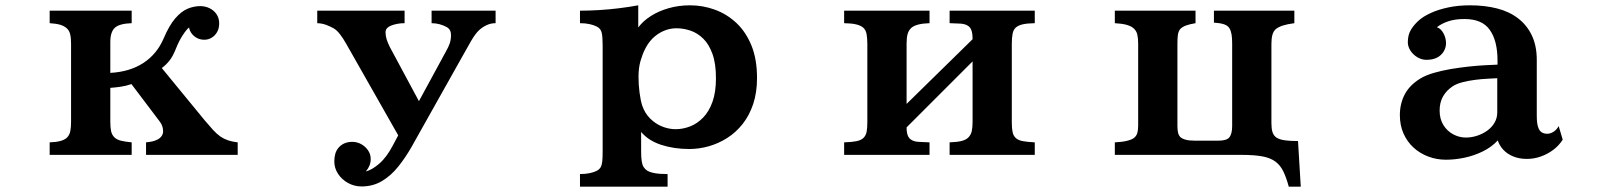

<svg xmlns="http://www.w3.org/2000/svg" viewBox="-20 -580 6040 719"><path d="M730 -557.1Q748.5 -557.1 764.6 -549.3Q780.8 -541.5 790.8 -526.9Q800.8 -512.2 800.8 -492.2Q800.8 -473.6 793 -460Q785.2 -446.3 772.5 -438.7Q759.8 -431.2 745.1 -431.2Q729.5 -431.2 717 -438Q704.6 -444.8 697 -455.6Q689.5 -466.3 688 -477.1Q678.7 -470.2 664.3 -448.2Q649.9 -426.3 637.2 -394Q626.5 -367.7 614 -352.3Q601.6 -336.9 585.9 -325.2L746.1 -129.9Q764.2 -108.4 777.8 -93.5Q791.5 -78.6 805.2 -68.8Q818.8 -59.6 834.2 -54.4Q849.6 -49.3 870.1 -46.9V0H526.9V-46.9Q540.5 -48.3 549.8 -50.3Q559.1 -52.2 566.9 -56.2Q577.6 -60.5 584.2 -69.1Q590.8 -77.6 590.8 -87.9Q590.8 -97.2 588.1 -106.2Q585.4 -115.2 578.1 -125L472.2 -265.1Q452.6 -258.3 432.9 -255.4Q413.1 -252.4 393.1 -251V-124Q393.1 -103 396 -89.1Q398.9 -75.2 408.2 -65.9Q417 -57.1 432.6 -53.2Q448.2 -49.3 473.1 -46.9V0H166V-46.9Q214.4 -48.3 231 -64.9Q240.2 -74.2 243.2 -88.4Q246.1 -102.5 246.1 -124V-417Q246.1 -438 242.7 -451.9Q239.3 -465.8 230 -474.1Q220.2 -482.9 205.3 -487.3Q190.4 -491.7 166 -493.2V-540H473.1V-493.2Q427.2 -491.7 410.2 -476.1Q393.1 -460.4 393.1 -422.9V-307.1Q465.8 -311 516.6 -344Q567.4 -377 592.8 -436Q613.8 -485.4 636.5 -511.5Q659.2 -537.6 682.6 -547.4Q706.1 -557.1 730 -557.1Z M1168 -540H1495.1V-493.2Q1479.5 -493.2 1466.6 -490.5Q1453.6 -487.8 1443.8 -483.9Q1435.1 -480.5 1429.4 -474.4Q1423.8 -468.3 1423.8 -459Q1423.8 -445.3 1428 -432.4Q1432.1 -419.4 1439.9 -403.8L1548.8 -201.2L1649.9 -387.2Q1659.7 -404.3 1664.3 -418Q1668.9 -431.6 1668.9 -449.2Q1668.9 -469.2 1653.8 -478Q1642.1 -484.9 1627 -489Q1611.8 -493.2 1596.2 -493.2V-540H1835.9V-493.2Q1817.4 -493.2 1801.3 -485.4Q1785.2 -477.5 1773.9 -466.8Q1759.8 -453.6 1743.7 -425.8Q1727.5 -397.9 1702.1 -352.1L1520 -27.8Q1497.6 11.2 1470.7 44.7Q1443.8 78.1 1410.2 98.1Q1376.5 118.2 1334 118.2Q1306.6 118.2 1283.2 105.2Q1259.8 92.3 1245.8 70.8Q1231.9 49.3 1231.9 24.9Q1231.9 -6.8 1246.1 -24.9Q1254.9 -36.1 1268.3 -42.5Q1281.7 -48.8 1299.8 -48.8Q1316.9 -48.8 1332.5 -40.3Q1348.1 -31.7 1358.2 -17.1Q1368.2 -2.4 1368.2 15.1Q1368.2 29.3 1363.5 40.3Q1358.9 51.3 1350.1 62Q1372.6 56.6 1400.4 32.7Q1428.2 8.8 1452.1 -37.1L1471.2 -73.2L1275.9 -417Q1265.6 -435.5 1253.4 -451.4Q1241.2 -467.3 1229 -474.1Q1216.3 -481.4 1200.7 -487.1Q1185.1 -492.7 1168 -493.2Z M2370.1 -477.1Q2387.7 -501 2417 -519.8Q2446.3 -538.6 2483.9 -549.3Q2521.5 -560.1 2564 -560.1Q2612.3 -560.1 2657.2 -543.7Q2702.1 -527.3 2737.8 -493.9Q2773.4 -460.4 2794.2 -409.2Q2814.9 -357.9 2814.9 -288.1Q2814.9 -233.4 2800.5 -190.4Q2786.1 -147.5 2761 -115.7Q2735.8 -84 2703.1 -63.2Q2670.4 -42.5 2634 -32.2Q2597.7 -22 2561 -22Q2503.9 -22 2456.1 -37.6Q2408.2 -53.2 2380.9 -85.9V-12.2Q2380.9 10.3 2383.1 23.9Q2385.3 37.6 2390.1 45.4Q2395 53.2 2403.8 59.1Q2414.6 65.4 2432.6 68.6Q2450.7 71.8 2480 71.8V119.1H2151.9V71.8Q2172.4 71.8 2188.7 68.4Q2205.1 64.9 2215.8 59.1Q2225.1 53.7 2229.5 45.9Q2233.9 38.1 2235.4 24.2Q2236.8 10.3 2236.8 -12.2V-409.2Q2236.8 -442.9 2233.2 -457.8Q2229.5 -472.7 2215.8 -480Q2205.1 -485.8 2188.7 -489.5Q2172.4 -493.2 2151.9 -493.2V-540Q2185.1 -540 2222.4 -542.2Q2259.8 -544.4 2297.9 -549.1Q2335.9 -553.7 2370.1 -560.1ZM2513.2 -474.1Q2477.5 -474.1 2445.6 -453.6Q2413.6 -433.1 2395 -395Q2385.7 -376.5 2378.4 -351.1Q2371.1 -325.7 2371.1 -292Q2371.1 -262.2 2375 -232.9Q2378.9 -203.6 2384.8 -185.1Q2394.5 -156.2 2414.6 -136.2Q2434.6 -116.2 2459.7 -106.2Q2484.9 -96.2 2509.8 -96.2Q2537.6 -96.2 2564.5 -106.7Q2591.3 -117.2 2613.3 -139.9Q2635.3 -162.6 2648.2 -199Q2661.1 -235.4 2661.1 -287.1Q2661.1 -342.3 2647.9 -378.4Q2634.8 -414.6 2613.3 -435.5Q2591.8 -456.5 2565.7 -465.3Q2539.6 -474.1 2513.2 -474.1Z M3141.1 -540H3460.9V-493.2Q3410.2 -491.7 3392.1 -475.1Q3382.3 -465.8 3378.7 -452.1Q3375 -438.5 3375 -417V-190.9L3622.1 -433.1Q3622.1 -454.6 3617.9 -466.3Q3613.8 -478 3604 -483.9Q3594.2 -490.2 3577.4 -491.5Q3560.5 -492.7 3536.1 -493.2V-540H3855V-493.2Q3827.1 -492.7 3810.5 -489Q3793.9 -485.4 3784.2 -477.1Q3774.9 -468.8 3772 -453.9Q3769 -439 3769 -415V-120.1Q3769 -99.1 3772 -85.2Q3774.9 -71.3 3784.2 -63Q3793 -54.7 3810.1 -51.5Q3827.1 -48.3 3855 -46.9V0H3536.1V-46.9Q3564 -47.9 3580.6 -52Q3597.2 -56.2 3606 -64.9Q3615.7 -74.7 3618.9 -88.4Q3622.1 -102.1 3622.1 -123V-350.1L3375 -103Q3375 -84.5 3379.2 -73.2Q3383.3 -62 3393.1 -56.2Q3402.8 -49.8 3419.7 -48.8Q3436.5 -47.9 3460.9 -46.9V0H3141.1V-46.9Q3170.4 -47.9 3187.3 -51.3Q3204.1 -54.7 3212.9 -63Q3222.7 -72.3 3225.3 -86.4Q3228 -100.6 3228 -123V-415Q3228 -438 3225.1 -452.9Q3222.2 -467.8 3212.9 -476.1Q3203.6 -484.4 3186.8 -488.5Q3169.9 -492.7 3141.1 -493.2Z M4154.8 -540H4457V-493.2Q4433.6 -489.3 4420.2 -484.1Q4406.7 -479 4398.9 -470.2Q4392.6 -461.9 4390.9 -449.2Q4389.2 -436.5 4389.2 -417V-107.9Q4389.2 -94.2 4391.4 -84Q4393.6 -73.7 4399.9 -66.9Q4406.7 -60.5 4419.9 -56.9Q4433.1 -53.2 4455.1 -53.2H4542Q4572.8 -53.2 4583 -64.9Q4594.2 -78.1 4594.2 -107.9V-416Q4594.2 -437 4592 -450.7Q4589.8 -464.4 4584 -474.1Q4578.1 -483.9 4564.5 -488.8Q4550.8 -493.7 4525.9 -495.1V-540H4827.1V-493.2Q4800.8 -489.7 4784.7 -484.6Q4768.6 -479.5 4757.8 -471.2Q4748.5 -462.9 4744.9 -449.5Q4741.2 -436 4741.2 -416V-118.2Q4741.2 -98.6 4745.1 -85.7Q4749 -72.8 4759.8 -64.9Q4771 -57.6 4790.5 -54.7Q4810.1 -51.8 4840.8 -51.8L4851.1 119.1H4806.2Q4796.9 84.5 4785.6 61.5Q4774.4 38.6 4755.9 24.9Q4737.3 11.2 4707.3 5.6Q4677.2 0 4629.9 0H4154.8V-46.9Q4182.6 -48.3 4199.7 -52.5Q4216.8 -56.6 4226.1 -63Q4235.8 -70.8 4239 -82Q4242.2 -93.3 4242.2 -108.9V-417Q4242.2 -437 4239 -450.4Q4235.8 -463.9 4226.1 -473.1Q4216.8 -481.9 4199.7 -486.8Q4182.6 -491.7 4154.8 -493.2Z M5484.9 -560.1Q5540.5 -560.1 5586.4 -548.3Q5632.3 -536.6 5665 -511.2Q5698.2 -485.8 5716.6 -447Q5734.9 -408.2 5734.9 -356V-147Q5734.9 -119.1 5739.7 -104.5Q5744.6 -89.8 5753.4 -84.5Q5762.2 -79.1 5773.9 -79.1Q5786.1 -79.1 5797.9 -86.7Q5809.6 -94.2 5816.9 -107.9L5832 -57.1Q5818.4 -35.2 5796.9 -19Q5775.4 -2.9 5750 6.1Q5724.6 15.1 5698.2 15.1Q5668.9 15.1 5646.2 5.6Q5623.5 -3.9 5609.1 -19.8Q5594.7 -35.6 5588.9 -54.2Q5565.9 -29.3 5533.2 -13.2Q5500.5 2.9 5464.6 10.5Q5428.7 18.1 5395 18.1Q5359.9 18.1 5328.6 6.3Q5297.4 -5.4 5273.4 -27.3Q5249.5 -49.3 5235.8 -80.1Q5222.2 -110.8 5222.2 -148.9Q5222.2 -191.9 5240.7 -227.1Q5259.3 -262.2 5300.8 -287.1Q5319.8 -298.3 5348.9 -306.9Q5377.9 -315.4 5412.1 -321.3Q5446.3 -327.1 5480.7 -330.8Q5515.1 -334.5 5543.9 -335.9L5587.9 -337.9V-353Q5587.9 -427.2 5559.1 -467.8Q5530.8 -508.8 5463.9 -508.8Q5429.7 -508.8 5404.3 -500.5Q5378.9 -492.2 5360.8 -478Q5376 -473.1 5385.5 -455.3Q5395 -437.5 5395 -418.9Q5395 -392.6 5375.7 -374.3Q5356.4 -356 5321.8 -356Q5303.7 -356 5287.6 -365.7Q5271.5 -375.5 5261.7 -390.6Q5252 -405.8 5252 -421.9Q5252 -449.7 5264.2 -469.5Q5276.4 -489.3 5295.9 -505.9Q5312 -519.5 5339.4 -532Q5366.7 -544.4 5403.6 -552.2Q5440.4 -560.1 5484.9 -560.1ZM5550.8 -285.2Q5528.8 -284.2 5503.9 -281Q5479 -277.8 5456.5 -272Q5434.1 -266.1 5419.9 -256.8Q5397 -241.7 5384 -219.2Q5371.1 -196.8 5371.1 -166Q5371.1 -134.3 5385.3 -111.6Q5399.4 -88.9 5422.1 -76.9Q5444.8 -64.9 5469.2 -64.9Q5490.7 -64.9 5511.7 -71.8Q5532.7 -78.6 5549.8 -91.1Q5566.9 -103.5 5576.9 -120.8Q5586.9 -138.2 5586.9 -159.2V-287.1Z"/></svg>

Font: BIZ UDMincho
Style: Bold
Weight: 700
Monospace: yes
Designer: TypeBank Co., Ltd.
Foundry: Morisawa Inc.
Version: Version 1.06